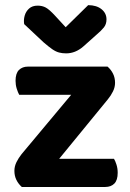

<svg xmlns="http://www.w3.org/2000/svg" viewBox="-20 -743 518 763"><path d="M123.5 0H66.7Q53.3 -11.7 45.2 -27.9Q37.2 -44.2 37.2 -64.1Q37.2 -81.8 45.5 -98.7Q53.9 -115.6 65.8 -130.5L356.5 -478.3H407.4Q421.1 -466.4 429.1 -450.3Q437.2 -434.2 437.2 -413.9Q437.2 -396.5 429 -379.8Q420.8 -363 408.2 -347.8ZM378.6 -478.3V-366.2H56.4Q51.3 -375.4 46.5 -390.5Q41.8 -405.5 41.8 -421.9Q41.8 -451.7 55.4 -465Q69.1 -478.3 90.9 -478.3ZM105.3 0V-111.9H433Q438.2 -103.6 442.9 -88.7Q447.7 -73.8 447.7 -56.4Q447.7 -26.9 434.4 -13.5Q421.1 0 398.3 0ZM199.1 -680.3 241 -634.8 330.4 -722.6Q363.9 -722.3 383.5 -706.4Q403.2 -690.5 403.2 -665.9Q403.2 -647.1 393 -634.2Q382.8 -621.3 361.9 -603.6L311.7 -558.8Q295.3 -544.5 278.2 -537.7Q261.1 -530.9 242.8 -530.9Q227.4 -530.9 214.7 -534.3Q201.9 -537.7 188 -547.2Q174.1 -556.8 153.3 -574.7L76.1 -647.1Q73.3 -663.5 78 -680.5Q82.7 -697.5 95.6 -709.1Q108.4 -720.6 129.7 -720.6Q147.7 -720.6 161.9 -713Q176.1 -705.3 199.1 -680.3Z"/></svg>

Font: Baloo Bhaina 2
Style: Regular
Weight: 400
Designer: Yesha Goshar, Manish Minz, Shuchita Grover and Ek Type
Foundry: Ek Type
Version: Version 1.700